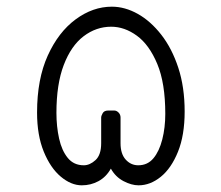

<svg xmlns="http://www.w3.org/2000/svg" viewBox="-20 -549 663 575"><path d="M225 6Q193 6 162 -20Q131 -46 111 -95Q91 -144 91 -212Q91 -312 123 -382.5Q155 -453 206.5 -491Q258 -529 315 -529Q354 -529 392.5 -507.5Q431 -486 463 -445Q495 -404 514 -346Q533 -288 533 -215Q533 -144 513 -94.5Q493 -45 461.5 -19.5Q430 6 395 6Q374 6 350 -6.5Q326 -19 312 -44Q298 -19 275 -6.5Q252 6 225 6ZM231 -54Q249 -54 266 -69.5Q283 -85 283 -120V-197Q283 -202 287.5 -210Q292 -218 304 -218H322Q329 -218 335 -212Q341 -206 341 -197V-120Q341 -88 356.5 -71Q372 -54 394 -54Q422 -54 439.5 -75Q457 -96 466 -131.5Q475 -167 475 -208Q475 -300 451 -357.5Q427 -415 390 -442Q353 -469 313 -469Q268 -469 230.5 -440.5Q193 -412 171 -354.5Q149 -297 149 -211Q149 -170 157 -134Q165 -98 183 -76Q201 -54 231 -54Z"/></svg>

Font: Rubik Light
Style: Italic
Weight: 300
Italic angle: -12°
Designer: Hubert and Fischer
Foundry: Hubert and Fischer
Version: Version 2.300;gftools[0.9.30]